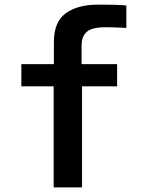

<svg xmlns="http://www.w3.org/2000/svg" viewBox="-20 -812 640 832"><path d="M212.5 0V-438H72.5V-534H213.5V-630Q213.5 -717 264.8 -754.5Q316 -792 406.5 -792Q497 -792 527.5 -788V-691Q522 -691 508 -692Q465 -694 437.5 -694Q404 -694 381.5 -687.5Q359 -681 346.2 -663.2Q333.5 -645.5 333.5 -613V-534H487.5V-438H335.5V0Z"/></svg>

Font: JuliaMono Latin
Style: Bold
Weight: 700
Monospace: yes
Designer: cormullion
Foundry: corm
Version: Version 0.038; ttfautohint (v1.8)